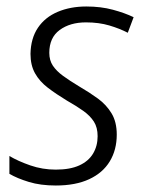

<svg xmlns="http://www.w3.org/2000/svg" viewBox="-20 -562 448 592"><path d="M152 10Q105 10 69 -1Q33 -12 9 -26V-81Q36 -65 73.5 -52Q111 -39 152 -39Q196 -39 224.5 -52Q253 -65 267 -88.5Q281 -112 281 -142Q281 -169 269.5 -187Q258 -205 237 -220Q216 -235 186 -252Q153 -272 127.5 -291.5Q102 -311 88 -336Q74 -361 74 -396Q75 -444 97 -476.5Q119 -509 158 -525.5Q197 -542 246 -542Q291 -542 328 -532Q365 -522 392 -509L374 -461Q349 -474 317 -483.5Q285 -493 245 -493Q196 -493 164 -469.5Q132 -446 132 -399Q132 -376 143 -359.5Q154 -343 174.5 -328Q195 -313 225 -295Q256 -277 282 -258Q308 -239 324 -212.5Q340 -186 340 -147Q340 -100 318.5 -64.5Q297 -29 255 -9.5Q213 10 152 10Z"/></svg>

Font: Noto Sans Display Light
Style: Italic
Weight: 300
Italic angle: -12°
Designer: Monotype Design Team
Foundry: Monotype Imaging Inc.
Version: Version 2.003